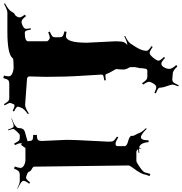

<svg xmlns="http://www.w3.org/2000/svg" viewBox="0 -940 1126 1189"><g transform="rotate(-90 563.5 -345.0)"><path d="M669.9 -741.2 509.8 -752.9Q490.2 -752.9 456.1 -730L451.7 -735.8Q485.8 -759.8 491.7 -777.8L497.1 -792Q498 -793.9 498 -797.9Q498 -807.6 467.8 -821.8L472.7 -830.1Q494.6 -818.8 501.2 -818.8Q507.8 -818.8 510.3 -819.8Q513.7 -821.3 513.7 -826.2Q521 -839.8 521 -846.9Q521 -854 505.9 -879.9L513.7 -883.8Q526.4 -862.3 533.4 -856.7Q540.5 -851.1 549.8 -851.1H640.6Q654.3 -851.1 661.6 -857.4Q668.9 -863.8 674.8 -888.2L690.9 -883.8Q686 -869.1 686 -854.2Q686 -839.4 706.3 -831.3Q726.6 -823.2 748 -824.2L789.1 -826.2Q797.9 -828.1 797.9 -830.1Q822.8 -862.8 960.9 -862.8H1081.1Q1096.7 -862.8 1134.8 -883.8L1137.7 -877.9Q1095.2 -854.5 1087.4 -838.4Q1079.6 -822.3 1070.8 -817.6Q1062 -813 1061 -811L1054.7 -801.8Q1050.8 -793.9 1050.8 -785.6Q1050.8 -777.3 1067.9 -753.9L1057.6 -748Q1038.6 -774.9 1024.7 -774.9Q1010.7 -774.9 995.4 -766.4Q980 -757.8 980 -746.3Q980 -734.9 983.9 -719.2L976.1 -716.8Q969.7 -748 965.3 -751.2Q960.9 -754.4 956.1 -754.9H955.1Q902.8 -754.9 902.8 -733.9V-620.1Q902.8 -613.3 910.6 -606.7Q918.5 -600.1 926.5 -600.1Q934.6 -600.1 959 -609.9L962.9 -600.1Q939.5 -590.3 933.6 -584.2Q927.7 -578.1 927.7 -567.9V-539.1Q927.7 -527.3 934.1 -521.2Q940.4 -515.1 964.8 -508.8L960.9 -496.1Q944.8 -500 935.1 -500Q894 -500 894 -370.1L902.8 -193.8Q902.8 -151.9 897 -141.1Q891.1 -130.4 887.7 -127Q884.3 -123.5 882.1 -122.1Q879.9 -120.6 879.9 -120.1Q897.9 -120.1 934.1 -139.2L936 -133.8Q899.4 -116.2 889.6 -101.1Q888.7 -99.6 882.6 -90.3Q876.5 -81.1 874.5 -78.4Q872.6 -75.7 867.2 -66.9Q861.8 -58.1 859.6 -53.7Q857.4 -49.3 853.5 -41.3Q849.6 -33.2 848.1 -27.3Q843.8 -10.7 843.8 -0.2Q843.8 10.3 873 29.8L867.7 37.1Q840.8 18.1 830.1 18.1Q819.3 18.1 801 40.5Q782.7 63 782.7 73.2Q782.7 83.5 805.7 106.9L799.8 113.8Q776.4 90.8 763.7 90.8Q751 90.8 741.5 107.4Q731.9 124 731.9 140.4Q731.9 156.7 755.9 183.1L747.1 189.9Q720.7 161.1 701.7 161.1H697.8L664.1 158.2Q663.1 159.2 661.6 159.2H659.7Q652.3 160.6 646.5 168Q640.6 175.3 630.9 198.2L624 194.8Q634.8 167.5 634.8 160.2Q634.8 152.8 625.7 127Q616.7 101.1 616.2 90.3Q615.7 79.6 614.3 76.2Q609.4 67.9 580.1 56.2L584 47.9Q608.4 59.1 619.1 59.1Q629.9 59.1 640.9 42Q651.9 24.9 651.9 13.9Q651.9 2.9 634.8 -22.9L643.1 -28.8Q657.2 -7.8 665 -2Q672.9 3.9 682.6 3.9H718.8Q731 3.9 732.9 -7.8L736.8 -32.2L735.8 -39.1L742.7 -70.8V-101.1Q742.7 -104 740.7 -107.9Q728 -126.5 728 -145.5Q728 -164.6 731 -188Q731 -190.9 718 -212.9Q705.1 -234.9 701.7 -246.1Q700.2 -255.9 690.2 -255.9Q680.2 -255.9 661.6 -252.9L660.6 -262.2Q691.4 -267.6 694.1 -271.5Q696.8 -275.4 696.5 -283.9Q696.3 -292.5 689.5 -397.5Q682.6 -502.4 682.6 -622.1L685.1 -727.1Q685.1 -732.9 680.4 -737.1Q675.8 -741.2 669.9 -741.2ZM238.8 -41 237.8 -47.9Q234.9 -47.9 212.4 -45.9V-50.8L234.9 -53.2Q226.6 -64 215.8 -64H161.6Q153.8 -64 121.8 -41.7Q89.8 -19.5 89.8 -6.8L81.5 22L67.9 18.1L77.6 -8.8Q77.6 -30.3 119.6 -86.4Q133.8 -105 133.8 -112.8L126.5 -695.8Q126.5 -704.1 112.1 -711.4Q97.7 -718.8 95.9 -726.8Q94.2 -734.9 79.8 -741Q65.4 -747.1 56.9 -747.1Q48.3 -747.1 28.8 -722.2L20.5 -728Q38.6 -749 38.6 -764.2Q38.6 -776.9 -11.2 -799.8L-10.3 -801.8Q24.4 -786.1 37.6 -786.1H76.7Q89.4 -786.1 97.2 -792.5Q105 -798.8 114.7 -821.8L127.4 -816.9Q118.7 -793.9 118.7 -781.5Q118.7 -769 134.5 -760Q150.4 -751 168.5 -751H241.7L261.7 -778.8L268.6 -772Q271.5 -774.9 271.5 -783.4Q271.5 -792 259.8 -815.9L269.5 -820.8Q280.8 -797.9 287.1 -792Q293.5 -786.1 303.7 -786.1H322.8Q326.7 -786.1 343.3 -803.5Q359.9 -820.8 359.9 -826.2Q359.9 -831.5 351.6 -856.9L356.4 -858.9Q364.3 -835.4 367.9 -829.8Q371.6 -824.2 376.5 -824.2H379.4Q389.2 -824.2 424.8 -837.9L425.8 -835.9Q392.1 -823.7 382.8 -815.9L369.6 -804.2Q365.7 -799.8 365.5 -790.5Q365.2 -781.2 362.3 -772.7Q359.4 -764.2 353.5 -760.3Q344.2 -753.9 334.7 -752.2Q325.2 -750.5 307.9 -745.1Q290.5 -739.7 283.7 -737.8L286.6 -719.2Q287.6 -710 294.9 -706.5Q302.2 -703.1 322.8 -703.1V-680.2Q298.8 -680.2 291.5 -672.9Q291.5 -669.9 292 -663.8Q292.5 -657.7 292.5 -653.8L290.5 -671.9Q285.6 -667 285.6 -648.9L292.5 -496.1Q292.5 -447.8 287.1 -354Q281.7 -260.3 281.2 -236.6Q280.8 -212.9 286.1 -205.6Q291.5 -198.2 312.5 -184.1L307.6 -175.8Q281.7 -192.9 267.6 -192.9Q253.4 -192.9 253.4 -179.2V-136.2Q253.4 -123 285.6 -114.5Q317.9 -106 317.9 -91.8L316.4 -87.9Q316.4 -83.5 323.7 -69.8Q331.1 -56.2 332.5 -51.8Q337.9 -31.7 364.7 -4.9L360.8 0Q329.6 -31.2 313.5 -35.2H312.5L309.6 -36.1Q289.6 -36.1 289.6 12.2L277.8 11.2Q277.8 -7.8 269.8 -25.4Q261.7 -43 245.6 -46.9L235.8 -28.8Q238.8 -35.6 238.8 -41ZM297.9 -621.1Q293.9 -640.6 292.5 -653.8Z"/></g></svg>

Font: Eater
Style: Regular
Weight: 400
Version: Version 001.002